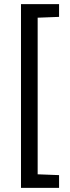

<svg xmlns="http://www.w3.org/2000/svg" viewBox="-20 -763 342 933"><path d="M82 150V-743H267V-681L163 -677V84L267 88V150Z"/></svg>

Font: Saira Semi Condensed
Style: Regular
Weight: 400
Width: 4
Designer: Hector Gatti with collaboration of the Omnibus-Type team
Foundry: Omnibus-Type
Version: Version 1.001; ttfautohint (v1.8)